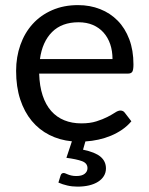

<svg xmlns="http://www.w3.org/2000/svg" viewBox="-20 -534 568 733"><path d="M409.5 -308.5Q409.5 -339.5 400.8 -365.2Q392 -391 375.2 -409.8Q358.5 -428.5 334.5 -438.8Q310.5 -449 280 -449Q216 -449 178.8 -411.8Q141.5 -374.5 132.5 -308.5ZM254.5 5.5Q207.5 1 168.5 -18.8Q129.5 -38.5 101.2 -72.5Q73 -106.5 57.2 -154.5Q41.5 -202.5 41.5 -263.5Q41.5 -316.5 57.8 -362.5Q74 -408.5 104.5 -442.2Q135 -476 179 -495.2Q223 -514.5 278 -514.5Q323.5 -514.5 362.2 -499.2Q401 -484 429.2 -455.2Q457.5 -426.5 473.5 -384.2Q489.5 -342 489.5 -288Q489.5 -267 485 -260Q480.5 -253 468 -253H129.5Q131 -205 142.8 -169.5Q154.5 -134 175.5 -110.2Q196.5 -86.5 225.5 -74.8Q254.5 -63 290.5 -63Q324 -63 348.2 -70.8Q372.5 -78.5 390 -87.5Q407.5 -96.5 419.2 -104.2Q431 -112 439.5 -112Q450.5 -112 456.5 -103.5L481.5 -71Q466.5 -53 446.5 -39.2Q426.5 -25.5 403.8 -16Q381 -6.5 356 -1Q331 4.5 306 6L297 37.5Q343.5 47 364 64.5Q384.5 82 384.5 109Q384.5 125 376.5 138Q368.5 151 354.2 160Q340 169 320 173.8Q300 178.5 276 178.5Q255.5 178.5 237 174.2Q218.5 170 203 163L211.5 135.5Q214.5 126.5 223 126.5Q226 126.5 230 128.2Q234 130 239.8 132.2Q245.5 134.5 253.2 136.2Q261 138 271.5 138Q292.5 138 303.2 129.5Q314 121 314 108Q314 89 293 81.2Q272 73.5 233.5 68.5Z"/></svg>

Font: Lato-Regular
Style: Regular
Weight: 400
Designer: Lukasz Dziedzic with Adam Twardoch and Botio Nikoltchev
Foundry: tyPoland Lukasz Dziedzic
Version: Version 2.015; 2015-08-06; http://www.latofonts.com/